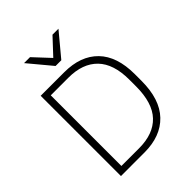

<svg xmlns="http://www.w3.org/2000/svg" viewBox="-252 -1050 1184 1184"><g transform="rotate(-45 340.0 -457.5)"><path d="M100 -700H305Q448 -700 526.5 -619.5Q605 -539 605 -384V-326Q605 -165 526 -82.5Q447 0 305 0H100ZM300 -42Q425 -42 491 -111.5Q557 -181 557 -326V-384Q557 -521 490.5 -589.5Q424 -658 300 -658H146V-42ZM170 -915H222L320 -810L418 -915H470L345 -765H295Z"/></g></svg>

Font: PT Root UI Light
Style: Regular
Weight: 300
Designer: Vitaly Kuzmin
Foundry: ParaType Ltd.
Version: Version 2.000G